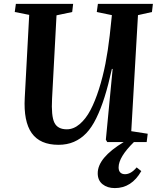

<svg xmlns="http://www.w3.org/2000/svg" viewBox="-20 -734 827 992"><path d="M573.2 237.8Q534.7 237.8 509.8 217.8Q484.9 197.8 484.9 161.1Q484.9 81.1 619.1 0H534.2L526.9 -12.2L562 -377.9H558.1Q539.6 -293.9 520.3 -232.7Q501 -171.4 477.3 -123Q453.6 -74.7 425.3 -45.4Q397 -16.1 361.6 -1Q326.2 14.2 282.2 14.2Q187 14.2 144 -46.1Q101.1 -106.4 107.9 -229L130.9 -657.2L56.2 -671.9L62 -713.9H357.9L353 -671.9L272 -654.8L249 -225.1Q244.1 -134.8 261 -100.3Q277.8 -65.9 325.2 -65.9Q360.4 -65.9 391.8 -92.8Q423.3 -119.6 447.3 -165Q471.2 -210.4 491.2 -273.2Q511.2 -335.9 524.7 -404.8Q538.1 -473.6 546.9 -550.8L558.1 -655.8L480 -671.9L485.8 -713.9H770L765.1 -671.9L692.9 -655.8L658.2 -56.2L743.2 -43L737.8 0H671.9Q592.8 77.6 592.8 130.9Q592.8 148.4 601.6 157.2Q610.4 166 626 166Q656.7 166 686 130.9L710 149.9Q660.2 237.8 573.2 237.8Z"/></svg>

Font: Literata SemiBold
Style: Italic
Weight: 650
Italic angle: -2.39999°
Designer: Latin by Veronika Burian and Jose Scaglione. Greek by Irene Vlachou. Cyrillic by Vera Evstafieva
Foundry: TypeTogether
Version: Version 3.021